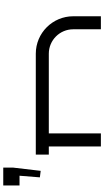

<svg xmlns="http://www.w3.org/2000/svg" viewBox="250 -890 640 1180"><g transform="rotate(-90 570.0 -300.0)"><path d="M260 0H340V-320H830C912.8 -320 980 -252.8 980 -170V0H1060V-170C1060 -297 957 -400 830 -400H210V-320H260ZM20 -500H80L70 -375L110 -370L130 -540V-600H20Z"/></g></svg>

Font: KetosagCBd
Style: Regular
Weight: 500
Designer: gluk
Foundry: gluk
Version: Version 00.0024